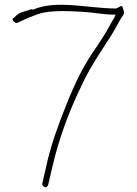

<svg xmlns="http://www.w3.org/2000/svg" viewBox="-20 -708 579 814"><path d="M35 -632C32 -627 34 -619 43 -613C47 -610 52 -610 53 -611C59 -614 74 -621 101 -633C128 -644 150 -652 167 -655C218 -664 273 -661 328 -658C374 -656 418 -646 462 -646H470L464 -632C448 -607 433 -575 416 -550C407 -537 398 -522 388 -507C336 -435 296 -353 259 -258C227 -178 196 -95 176 -3L160 67C159 72 159 75 161 78C171 93 183 84 185 72L201 4C230 -125 278 -249 330 -354C364 -426 400 -477 438 -537C461 -569 482 -615 504 -647C506 -650 507 -657 503 -666C498 -694 492 -679 472 -672H471C356 -672 222 -710 122 -668C122 -668 120 -667 120 -667C116 -669 111 -670 110 -668L88 -661C59 -653 53 -647 38 -631ZM110 -668H111Z"/></svg>

Font: Stray Cat
Style: Lt
Weight: 300
Version: Version 1.0